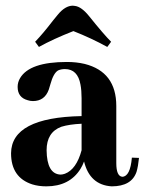

<svg xmlns="http://www.w3.org/2000/svg" viewBox="-20 -656 521 686"><path d="M378.9 9.8Q450.2 9.8 467.8 -42Q473.6 -61.5 476.6 -91.8L451.2 -92.8Q445.3 -25.4 417 -24.4Q395.5 -26.4 395.5 -73.2V-277.3Q395.5 -399.4 282.2 -427.7Q252.9 -434.6 218.8 -434.6Q85.9 -434.6 51.8 -377Q43 -362.3 43 -345.7Q43 -307.6 79.1 -297.9Q87.9 -294.9 97.7 -294.9Q139.6 -294.9 154.3 -335.9Q156.2 -341.8 160.2 -355.5Q170.9 -394.5 187.5 -404.3Q198.2 -409.2 211.9 -409.2Q257.8 -409.2 267.6 -353.5Q271.5 -333 271.5 -304.7V-241.2Q20.5 -236.3 19.5 -108.4Q19.5 -21.5 95.7 2.9Q118.2 9.8 145.5 9.8Q228.5 9.8 267.6 -52.7Q275.4 -65.4 280.3 -79.1Q300.8 4.9 378.9 9.8ZM196.3 -32.2Q147.5 -34.2 146.5 -119.1Q146.5 -183.6 199.2 -203.1Q227.5 -211.9 271.5 -213.9V-119.1Q252.9 -50.8 211.9 -35.2Q203.1 -32.2 196.3 -32.2ZM363.3 -488.3 377 -506.8Q350.6 -533.2 298.8 -597.7Q271.5 -631.8 248 -634.8Q244.1 -635.7 240.2 -635.7Q212.9 -635.7 186.5 -603.5Q180.7 -596.7 168.9 -582Q133.8 -536.1 105.5 -506.8L119.1 -488.3Q169.9 -516.6 242.2 -544.9Q306.6 -519.5 363.3 -488.3Z"/></svg>

Font: Abhaya Libre ExtraBold
Style: Regular
Weight: 800
Designer: Pushpananda Ekanayake, Sol Matas, Pathum Egodawatta
Foundry: Mooniak
Version: Version 1.050 ; ttfautohint (v1.6)